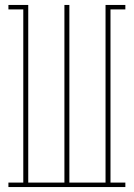

<svg xmlns="http://www.w3.org/2000/svg" viewBox="-20 -755 540 775"><path d="M14 0V-18H74V-717H14V-735H94V-18H240V-735H260V-18H406V-735H486V-717H426V-18H486V0Z"/></svg>

Font: Iosevka Curly Slab Thin
Style: Regular
Weight: 100
Monospace: yes
Designer: Belleve Invis
Foundry: Belleve Invis
Version: Version 22.1.2; ttfautohint (v1.8.4)